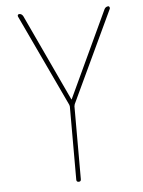

<svg xmlns="http://www.w3.org/2000/svg" viewBox="-53 -772 605 814"><g transform="rotate(-5 250.0 -365.0)"><path d="M237.3 -329.1 53.7 -719.7Q51.8 -723.6 53.7 -727.1Q55.7 -730.5 59.6 -730.5Q70.3 -730.5 76.2 -719.7L248 -351.6Q248 -350.6 249 -350.6Q250 -350.6 250 -351.6L421.9 -719.7Q426.8 -729.5 438.5 -730.5Q441.4 -730.5 443.4 -727.1Q445.3 -723.6 444.3 -719.7L260.7 -329.1Q258.8 -323.2 258.8 -320.3V-9.8Q258.8 0 249 0Q239.3 0 239.3 -9.8V-320.3Q239.3 -323.2 237.3 -329.1Z"/></g></svg>

Font: Rounded Mgen+ 1mn thin
Style: Regular
Weight: 100
Designer: [Source Han Sans]
Ryoko NISHIZUKA  (kana & ideographs); Paul D. Hunt (Latin, Greek & Cyrillic); Wenlong ZHANG  (bopomofo
Version: Version 1.059.20150602